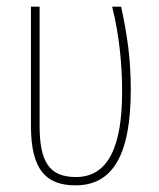

<svg xmlns="http://www.w3.org/2000/svg" viewBox="-20 -547 478 577"><path d="M207 10C318 10 373 -80 373 -278C373 -367 363 -440 344 -527H317C339 -440 347 -349 347 -272C347 -106 305 -15 208 -15C127 -15 99 -62 99 -170V-527H73V-169C73 -37 118 10 207 10Z"/></svg>

Font: Noto Sans Condensed Thin
Style: Regular
Weight: 100
Width: 3
Designer: Monotype Design Team
Foundry: Monotype Imaging Inc.
Version: Version 2.013